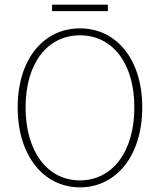

<svg xmlns="http://www.w3.org/2000/svg" viewBox="-20 -794 688 826"><path d="M324 12C480 12 592 -124 592 -332C592 -540 480 -672 324 -672C168 -672 56 -540 56 -332C56 -124 168 12 324 12ZM324 -18C184 -18 90 -142 90 -332C90 -522 184 -642 324 -642C464 -642 558 -522 558 -332C558 -142 464 -18 324 -18ZM204 -746H444V-774H204Z"/></svg>

Font: Source Sans Pro ExtraLight
Style: Regular
Weight: 200
Designer: Paul D. Hunt
Foundry: Adobe Systems Incorporated
Version: Version 3.006;hotconv 1.0.111;makeotfexe 2.5.65597